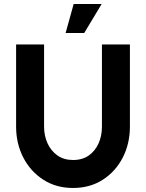

<svg xmlns="http://www.w3.org/2000/svg" viewBox="-20 -921 726 954"><path d="M343 13Q259 13 195.2 -28Q131.5 -69 95.8 -138.2Q60 -207.5 60 -292V-700H199V-292Q199 -246.5 216.2 -208.8Q233.5 -171 265.5 -148.5Q297.5 -126 343 -126Q389.5 -126 421.2 -148.5Q453 -171 469.8 -208.5Q486.5 -246 486.5 -292V-700H625.5V-292Q625.5 -207.5 590 -138.2Q554.5 -69 490.8 -28Q427 13 343 13ZM306 -757 346 -901H485L398.5 -757Z"/></svg>

Font: Urbanist ExtraBold
Style: Regular
Weight: 800
Designer: Corey Hu
Foundry: Corey Hu
Version: Version 1.330; ttfautohint (v1.8.4.7-5d5b)